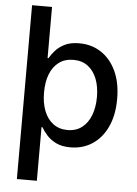

<svg xmlns="http://www.w3.org/2000/svg" viewBox="-61 -774 731 1025"><g transform="rotate(5 304.5 -262.0)"><path d="M337.9 10.7Q292 10.7 261.2 -4.6Q230.5 -20 211.2 -41.7Q191.9 -63.5 180.7 -83.5H175.8V204.1H68.8V-727.5H175.8V-453.6H180.7Q191.9 -473.1 210.7 -494.6Q229.5 -516.1 260.3 -531.5Q291 -546.9 337.9 -546.9Q404.3 -546.9 455.3 -513.4Q506.3 -480 535.6 -417.7Q564.9 -355.5 564.9 -268.6Q564.9 -182.1 536.1 -119.6Q507.3 -57.1 456.1 -23.2Q404.8 10.7 337.9 10.7ZM314.9 -80.1Q360.8 -80.1 392.3 -104.5Q423.8 -128.9 440.2 -171.6Q456.5 -214.4 456.5 -269Q456.5 -324.2 440.2 -366.2Q423.8 -408.2 392.3 -432.1Q360.8 -456.1 314.9 -456.1Q269 -456.1 237.3 -432.6Q205.6 -409.2 189.2 -367.4Q172.9 -325.7 172.9 -269Q172.9 -212.9 189.5 -170.4Q206.1 -127.9 238 -104Q270 -80.1 314.9 -80.1Z"/></g></svg>

Font: Inter 18pt Medium
Style: Regular
Weight: 500
Designer: Rasmus Andersson
Foundry: rsms
Version: Version 4.001;git-66647c0bb